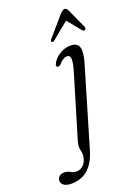

<svg xmlns="http://www.w3.org/2000/svg" viewBox="-288 -738 766 1064"><g transform="rotate(-20 95.5 -206.5)"><path d="M233.5 -334.5 98.5 121.5Q57.5 255 -58.5 255Q-87.5 255 -102.2 244.2Q-117 233.5 -117 217Q-117 203 -106.5 192.8Q-96 182.5 -76 182.5Q-56 182.5 -41.8 191.8Q-27.5 201 -7 201Q15 201 33.5 182.2Q52 163.5 55 129.5Q56.5 113.5 51.2 94.8Q46 76 55 44L163 -316Q179 -367 178.5 -392Q178 -417 158 -417Q147.5 -417 135 -409.8Q122.5 -402.5 108.5 -386Q99.5 -378.5 91 -380.5Q80 -383.5 86 -397.5Q97.5 -424 129 -445.2Q160.5 -466.5 196 -466.5Q239.5 -466.5 247.2 -434.2Q255 -402 233.5 -334.5ZM122.7 -523.5Q111.4 -515.5 106.1 -521Q101.3 -527.5 111 -538L209 -651.5Q224.4 -668 236.1 -668Q247.5 -668 254.8 -651.5L306.6 -538Q311.5 -527 303.4 -521Q296.1 -515.5 288 -523.5L222 -604.5Z"/></g></svg>

Font: Fraunces 9pt Light
Style: Italic
Weight: 300
Italic angle: -16°
Version: Version 1.000;[0bf87f6ff]